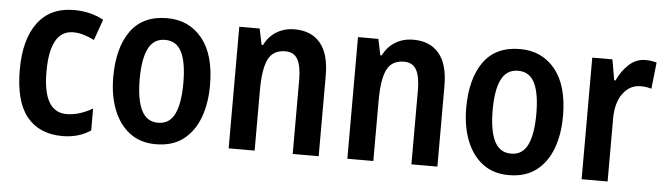

<svg xmlns="http://www.w3.org/2000/svg" viewBox="-41 -699 2952 854"><g transform="rotate(5 1435.5 -271.5)"><path d="M256 10Q153 10 97.5 -58Q42 -126 42 -268Q42 -403 98 -478Q154 -553 260 -553Q299 -553 332 -544.5Q365 -536 392 -521L359 -428Q335 -440 311.5 -447Q288 -454 265 -454Q161 -454 161 -269Q161 -89 266 -89Q296 -89 325.5 -98.5Q355 -108 382 -124V-26Q329 10 256 10Z M891 -272Q891 -190 867 -126.5Q843 -63 795 -26.5Q747 10 673 10Q604 10 556.5 -26Q509 -62 484 -125.5Q459 -189 459 -272Q459 -402 513 -477.5Q567 -553 676 -553Q773 -553 832 -481Q891 -409 891 -272ZM577 -272Q577 -182 600.5 -134Q624 -86 675 -86Q726 -86 749 -133.5Q772 -181 772 -272Q772 -363 749 -409.5Q726 -456 675 -456Q624 -456 600.5 -409.5Q577 -363 577 -272Z M1245 -553Q1319 -553 1359.5 -505Q1400 -457 1400 -360V0H1284V-331Q1284 -391 1267.5 -421.5Q1251 -452 1212 -452Q1157 -452 1135.5 -408Q1114 -364 1114 -268V0H998V-543H1089L1104 -471H1110Q1130 -511 1165 -532Q1200 -553 1245 -553Z M1775 -553Q1849 -553 1889.5 -505Q1930 -457 1930 -360V0H1814V-331Q1814 -391 1797.5 -421.5Q1781 -452 1742 -452Q1687 -452 1665.5 -408Q1644 -364 1644 -268V0H1528V-543H1619L1634 -471H1640Q1660 -511 1695 -532Q1730 -553 1775 -553Z M2467 -272Q2467 -190 2443 -126.5Q2419 -63 2371 -26.5Q2323 10 2249 10Q2180 10 2132.5 -26Q2085 -62 2060 -125.5Q2035 -189 2035 -272Q2035 -402 2089 -477.5Q2143 -553 2252 -553Q2349 -553 2408 -481Q2467 -409 2467 -272ZM2153 -272Q2153 -182 2176.5 -134Q2200 -86 2251 -86Q2302 -86 2325 -133.5Q2348 -181 2348 -272Q2348 -363 2325 -409.5Q2302 -456 2251 -456Q2200 -456 2176.5 -409.5Q2153 -363 2153 -272Z M2811 -553Q2837 -553 2861 -546L2848 -428Q2828 -435 2799 -435Q2752 -435 2721 -393.5Q2690 -352 2690 -280V0H2574V-543H2664L2680 -451H2686Q2705 -493 2737 -523Q2769 -553 2811 -553Z"/></g></svg>

Font: Noto Sans Lao Looped Condensed SemiBold
Style: Regular
Weight: 600
Width: 3
Designer: Mark Frömberg, Ben Mitchell
Foundry: The Fontpad Ltd
Version: Version 1.002; ttfautohint (v1.8.4.7-5d5b)